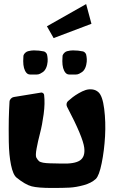

<svg xmlns="http://www.w3.org/2000/svg" viewBox="-20 -910 557 937"><path d="M241.7 -724.1 209 -781.7 400.4 -890.1 426.3 -793.9ZM209.5 -644Q211.9 -633.8 212.6 -621.6Q213.4 -609.4 210 -593.8Q206.5 -578.1 198.2 -566.9Q193.4 -561 189 -558.1L175.8 -550.3Q168 -546.4 160.2 -546.4H127.9H127Q116.2 -546.4 108.9 -554.7Q93.3 -573.2 93.3 -611.8L94.2 -635.3Q94.2 -638.7 94.7 -639.6Q96.7 -646.5 103.5 -652.6Q110.4 -658.7 117.2 -660.2Q132.8 -664.1 145 -664.1Q171.4 -664.1 193.4 -659.2Q198.7 -658.2 203.4 -653.6Q208 -648.9 209.5 -644ZM400.4 -644Q402.8 -633.8 403.6 -621.6Q404.3 -609.4 400.9 -593.8Q397.5 -578.1 389.2 -566.9Q384.3 -561 379.9 -558.1L366.7 -550.3Q358.9 -546.4 351.1 -546.4H318.8H317.9Q307.1 -546.4 299.8 -554.7Q284.2 -573.2 284.2 -611.8L285.2 -635.7Q285.2 -638.7 285.6 -639.6Q288.1 -646.5 294.4 -652.6Q300.8 -658.7 307.6 -660.2Q323.2 -664.1 335.9 -664.1Q362.3 -664.1 384.3 -659.2Q389.6 -658.2 394.3 -653.6Q398.9 -648.9 400.4 -644ZM47.4 -436.5 179.2 -458Q179.7 -458 180.7 -458.3Q181.6 -458.5 181.6 -458.5Q186.5 -458.5 190.7 -455.1Q194.8 -451.7 195.3 -446.8Q200.2 -406.2 193.1 -353.3Q186 -300.3 175.5 -260.3Q165 -220.2 158.7 -185.8Q152.3 -151.4 157.2 -141.1Q160.2 -135.3 163.6 -131.1Q167 -127 170.2 -123.8Q173.3 -120.6 179.7 -118.9Q186 -117.2 190.4 -116Q194.8 -114.7 205.8 -114Q216.8 -113.3 224.1 -113Q231.4 -112.8 248.8 -112.5Q266.1 -112.3 278.3 -111.8Q344.2 -109.4 370.4 -127.2Q396.5 -145 391.1 -189Q384.8 -241.2 307.6 -388.2Q304.7 -394 304.7 -399.4Q304.7 -410.2 312.5 -417Q323.2 -426.8 335 -435.8Q346.7 -444.8 364.3 -455.1Q381.8 -465.3 397.5 -470.5Q413.1 -475.6 430.2 -473.6Q447.3 -471.7 460 -460.4Q480.5 -442.4 488.5 -378.7Q496.6 -314.9 492.7 -245.1Q488.8 -175.3 476.3 -113.8Q463.9 -52.2 447.3 -36.6Q425.8 -16.6 388.4 -6.3Q351.1 3.9 319.8 5.6Q288.6 7.3 234.4 7.3Q165.5 7.3 134.5 -0.7Q103.5 -8.8 61 -43Q43.5 -57.1 33.7 -105.2Q23.9 -153.3 22.9 -218.5Q22 -283.7 22.9 -327.6Q23.9 -371.6 26.4 -413.6Q26.9 -421.9 33 -428.5Q39.1 -435.1 47.4 -436.5Z"/></svg>

Font: Some Time Later
Style: Regular
Weight: 400
Version: Version 003.300